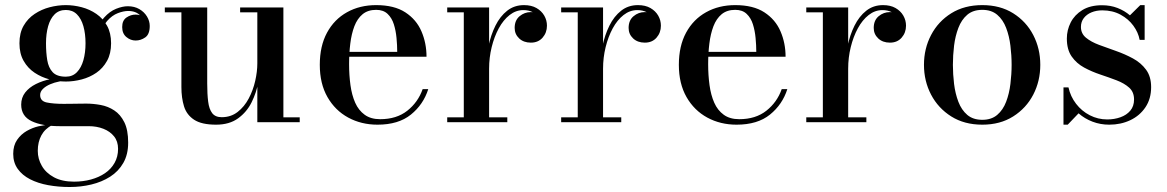

<svg xmlns="http://www.w3.org/2000/svg" viewBox="-20 -490 4682 770"><path d="M259.5 260Q214 260 173 252.5Q132 245 100.5 228.8Q69 212.5 51 187.2Q33 162 33 127Q33 93.5 48.5 71Q64 48.5 87.2 35.2Q110.5 22 134.5 16.5Q158.5 11 175.5 11H190Q160 26.5 145.8 53Q131.5 79.5 131.5 115Q131.5 147 147.8 175.2Q164 203.5 196.5 221Q229 238.5 277 238.5Q313 238.5 345 229.8Q377 221 401.2 204.5Q425.5 188 439.5 163.2Q453.5 138.5 453.5 107Q453.5 77 437.5 57Q421.5 37 394.8 26.5Q368 16 335.5 16Q325 16 301.2 16Q277.5 16 254 16Q230.5 16 219.5 16Q149 16 107 -4Q65 -24 65 -70.5Q65 -98.5 81 -119Q97 -139.5 124 -153Q151 -166.5 184.5 -173.2Q218 -180 253.5 -180L252.5 -167Q237 -167 217.8 -163.2Q198.5 -159.5 181 -152Q163.5 -144.5 152.2 -133.5Q141 -122.5 141 -109Q141 -84.5 167.5 -79Q194 -73.5 235 -73.5Q252.5 -73.5 267.8 -73.8Q283 -74 297.5 -74.2Q312 -74.5 326 -74.5Q354 -74.5 383.8 -69Q413.5 -63.5 438.2 -47.2Q463 -31 478.5 0Q494 31 494 82Q494 129.5 474.5 163.5Q455 197.5 421.5 218.8Q388 240 346.2 250Q304.5 260 259.5 260ZM244 -163Q212 -163 179.2 -171.5Q146.5 -180 119 -198.2Q91.5 -216.5 74.8 -245.8Q58 -275 58 -316.5Q58 -358 74.8 -387Q91.5 -416 119 -434.2Q146.5 -452.5 179.2 -461Q212 -469.5 244 -469.5Q275.5 -469.5 307.8 -461Q340 -452.5 366.5 -434.2Q393 -416 409.2 -387Q425.5 -358 425.5 -316.5Q425.5 -275 409.2 -245.8Q393 -216.5 366.5 -198.2Q340 -180 307.8 -171.5Q275.5 -163 244 -163ZM244 -182.5Q271 -182.5 288.5 -200.5Q306 -218.5 314.5 -248.8Q323 -279 323 -316.5Q323 -354.5 314.5 -384.8Q306 -415 288.5 -432.5Q271 -450 244 -450Q216.5 -450 199 -432.5Q181.5 -415 173 -384.8Q164.5 -354.5 164.5 -316.5Q164.5 -279 169.5 -248.8Q174.5 -218.5 191.2 -200.5Q208 -182.5 244 -182.5ZM524 -327.5Q503.5 -327.5 486.8 -341.5Q470 -355.5 470 -381.5Q470 -408 487.2 -419.8Q504.5 -431.5 524 -431.5Q543.5 -431.5 561.5 -419.8Q579.5 -408 579.5 -386H560.5Q560.5 -408.5 543 -427.2Q525.5 -446 494 -446Q475.5 -446 452.5 -437.2Q429.5 -428.5 409.5 -405.8Q389.5 -383 379.5 -341.5L365.5 -351.5Q375.5 -395 397.8 -419.8Q420 -444.5 445.8 -454.8Q471.5 -465 492.5 -465Q519 -465 538.8 -453.5Q558.5 -442 569.5 -423.8Q580.5 -405.5 580.5 -386Q580.5 -352.5 562.5 -340Q544.5 -327.5 524 -327.5Z M846.5 10Q788.5 10 758.5 -9.8Q728.5 -29.5 718 -63.5Q707.5 -97.5 707.5 -141V-440.5H641V-460H811V-155Q811 -113 814.8 -82.8Q818.5 -52.5 831 -36.2Q843.5 -20 869 -20Q906 -20 933 -41Q960 -62 977.5 -95Q995 -128 1003.5 -165.5Q1012 -203 1012 -236L1024 -238Q1024 -204 1016.2 -161.5Q1008.5 -119 989.2 -80Q970 -41 935 -15.5Q900 10 846.5 10ZM1012 0V-440.5H943V-460H1116.5V-19.5H1182V0Z M1494 10Q1429 10 1376.5 -18.5Q1324 -47 1293.2 -100.8Q1262.5 -154.5 1262.5 -230Q1262.5 -305.5 1291.5 -359Q1320.5 -412.5 1371.8 -441Q1423 -469.5 1488.5 -469.5Q1561 -469.5 1605.5 -440.5Q1650 -411.5 1670.2 -364.2Q1690.5 -317 1690.5 -262.5H1330V-282H1573Q1573 -308.5 1570.2 -337.8Q1567.5 -367 1559.5 -392.5Q1551.5 -418 1534.5 -434.2Q1517.5 -450.5 1488.5 -450.5Q1455.5 -450.5 1434.2 -433Q1413 -415.5 1401.2 -384.8Q1389.5 -354 1384.8 -315Q1380 -276 1380 -233Q1380 -188.5 1385.5 -148.5Q1391 -108.5 1404.5 -78Q1418 -47.5 1442.5 -29.8Q1467 -12 1504.5 -12Q1570.5 -12 1613.5 -46Q1656.5 -80 1675 -132.5H1697.5Q1678 -71 1628 -30.5Q1578 10 1494 10Z M1930 -214Q1930 -260 1939.2 -305Q1948.5 -350 1967 -387.2Q1985.5 -424.5 2014 -447Q2042.5 -469.5 2081.5 -469.5Q2111 -469.5 2131.5 -457.8Q2152 -446 2162.8 -427.2Q2173.5 -408.5 2173.5 -387Q2173.5 -359 2156 -339Q2138.5 -319 2109 -319Q2080 -319 2062 -336Q2044 -353 2044 -378Q2044 -408.5 2063.8 -425Q2083.5 -441.5 2109 -441.5Q2127 -441.5 2141.2 -434.2Q2155.5 -427 2164 -414.8Q2172.5 -402.5 2172.5 -387H2153Q2153 -404.5 2143.2 -418.5Q2133.5 -432.5 2116.8 -441Q2100 -449.5 2079 -449.5Q2049 -449.5 2023.8 -429.8Q1998.5 -410 1980.2 -376.2Q1962 -342.5 1951.8 -300.8Q1941.5 -259 1941.5 -214ZM1941.5 -460V-19.5H2014.5V0H1773.5V-19.5H1840V-440.5H1773.5V-460Z M2387 -214Q2387 -260 2396.2 -305Q2405.5 -350 2424 -387.2Q2442.5 -424.5 2471 -447Q2499.5 -469.5 2538.5 -469.5Q2568 -469.5 2588.5 -457.8Q2609 -446 2619.8 -427.2Q2630.5 -408.5 2630.5 -387Q2630.5 -359 2613 -339Q2595.5 -319 2566 -319Q2537 -319 2519 -336Q2501 -353 2501 -378Q2501 -408.5 2520.8 -425Q2540.5 -441.5 2566 -441.5Q2584 -441.5 2598.2 -434.2Q2612.5 -427 2621 -414.8Q2629.5 -402.5 2629.5 -387H2610Q2610 -404.5 2600.2 -418.5Q2590.5 -432.5 2573.8 -441Q2557 -449.5 2536 -449.5Q2506 -449.5 2480.8 -429.8Q2455.5 -410 2437.2 -376.2Q2419 -342.5 2408.8 -300.8Q2398.5 -259 2398.5 -214ZM2398.5 -460V-19.5H2471.5V0H2230.5V-19.5H2297V-440.5H2230.5V-460Z M2934 10Q2869 10 2816.5 -18.5Q2764 -47 2733.2 -100.8Q2702.5 -154.5 2702.5 -230Q2702.5 -305.5 2731.5 -359Q2760.5 -412.5 2811.8 -441Q2863 -469.5 2928.5 -469.5Q3001 -469.5 3045.5 -440.5Q3090 -411.5 3110.2 -364.2Q3130.5 -317 3130.5 -262.5H2770V-282H3013Q3013 -308.5 3010.2 -337.8Q3007.5 -367 2999.5 -392.5Q2991.5 -418 2974.5 -434.2Q2957.5 -450.5 2928.5 -450.5Q2895.5 -450.5 2874.2 -433Q2853 -415.5 2841.2 -384.8Q2829.5 -354 2824.8 -315Q2820 -276 2820 -233Q2820 -188.5 2825.5 -148.5Q2831 -108.5 2844.5 -78Q2858 -47.5 2882.5 -29.8Q2907 -12 2944.5 -12Q3010.5 -12 3053.5 -46Q3096.5 -80 3115 -132.5H3137.5Q3118 -71 3068 -30.5Q3018 10 2934 10Z M3370 -214Q3370 -260 3379.2 -305Q3388.5 -350 3407 -387.2Q3425.5 -424.5 3454 -447Q3482.5 -469.5 3521.5 -469.5Q3551 -469.5 3571.5 -457.8Q3592 -446 3602.8 -427.2Q3613.5 -408.5 3613.5 -387Q3613.5 -359 3596 -339Q3578.5 -319 3549 -319Q3520 -319 3502 -336Q3484 -353 3484 -378Q3484 -408.5 3503.8 -425Q3523.5 -441.5 3549 -441.5Q3567 -441.5 3581.2 -434.2Q3595.5 -427 3604 -414.8Q3612.5 -402.5 3612.5 -387H3593Q3593 -404.5 3583.2 -418.5Q3573.5 -432.5 3556.8 -441Q3540 -449.5 3519 -449.5Q3489 -449.5 3463.8 -429.8Q3438.5 -410 3420.2 -376.2Q3402 -342.5 3391.8 -300.8Q3381.5 -259 3381.5 -214ZM3381.5 -460V-19.5H3454.5V0H3213.5V-19.5H3280V-440.5H3213.5V-460Z M3919.5 10Q3847.5 10 3795 -23Q3742.5 -56 3714 -110.5Q3685.5 -165 3685.5 -230Q3685.5 -295 3714 -349.5Q3742.5 -404 3795 -436.8Q3847.5 -469.5 3919.5 -469.5Q3991 -469.5 4043.2 -436.8Q4095.5 -404 4123.8 -349.5Q4152 -295 4152 -230Q4152 -165 4123.8 -110.5Q4095.5 -56 4043.2 -23Q3991 10 3919.5 10ZM3919.5 -9.5Q3956 -9.5 3979.2 -29.2Q4002.5 -49 4015 -81.8Q4027.5 -114.5 4032.2 -153.5Q4037 -192.5 4037 -230Q4037 -268 4032.2 -306.8Q4027.5 -345.5 4015 -378.2Q4002.5 -411 3979.2 -430.8Q3956 -450.5 3919.5 -450.5Q3882.5 -450.5 3859.2 -430.8Q3836 -411 3823.5 -378.2Q3811 -345.5 3806.2 -306.8Q3801.5 -268 3801.5 -230Q3801.5 -192.5 3806.2 -153.5Q3811 -114.5 3823.5 -81.8Q3836 -49 3859.2 -29.2Q3882.5 -9.5 3919.5 -9.5Z M4245 10V-139.5H4265Q4273 -103 4295.5 -73.8Q4318 -44.5 4350.5 -27.8Q4383 -11 4420.5 -11Q4449 -11 4473.5 -19.8Q4498 -28.5 4513 -46.2Q4528 -64 4528 -91Q4528 -121 4508.5 -138.5Q4489 -156 4458.2 -167.8Q4427.5 -179.5 4393 -191Q4358.5 -202.5 4328 -219Q4297.5 -235.5 4278 -263.2Q4258.5 -291 4258.5 -335.5Q4258.5 -369.5 4274 -400Q4289.5 -430.5 4321 -449.8Q4352.5 -469 4399.5 -469Q4433.5 -469 4461.8 -458Q4490 -447 4511.5 -428.5L4553 -469.5H4570.5V-330H4550.5Q4545 -360 4525.2 -387Q4505.5 -414 4473.8 -431.2Q4442 -448.5 4400.5 -448.5Q4377 -448.5 4357.5 -440.5Q4338 -432.5 4326.5 -417.5Q4315 -402.5 4315 -382Q4315 -355.5 4335.2 -338.8Q4355.5 -322 4387.8 -310Q4420 -298 4455.8 -285.5Q4491.5 -273 4523.8 -255.5Q4556 -238 4576.2 -210.5Q4596.5 -183 4596.5 -140.5Q4596.5 -94 4573.8 -60Q4551 -26 4513 -8Q4475 10 4428.5 10Q4393 10 4361.5 -2Q4330 -14 4305.5 -35.5L4262 10Z"/></svg>

Font: Bodoni Moda Medium
Style: Regular
Weight: 500
Designer: Owen Earl
Foundry: indestructible type
Version: Version 2.005